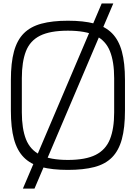

<svg xmlns="http://www.w3.org/2000/svg" viewBox="-20 -973 787 1112"><path d="M373.3 11Q283.5 11 220.2 -5.5Q157 -22 118 -61.5Q79 -101 61 -167Q43 -233 43 -332V-510Q43 -609 61 -675Q79 -741 118 -780Q157 -819 220.2 -836Q283.5 -853 373.3 -853Q463.2 -853 526.4 -836.5Q589.7 -820 628.8 -780.5Q667.8 -741 685.8 -675Q703.8 -609 703.8 -510V-332Q703.8 -233 685.8 -167Q667.8 -101 628.8 -61.5Q589.7 -22 526.4 -5.5Q463.2 11 373.3 11ZM112.5 119.5 569 -953H636.2L179.7 119.5ZM373.3 -46.7Q475.8 -46.7 534.1 -76.1Q592.3 -105.5 616.8 -166.6Q641.2 -227.7 641.2 -322V-520Q641.2 -615.3 616.8 -676.4Q592.5 -737.5 534.2 -766.4Q476 -795.3 373.3 -795.3Q270.7 -795.3 212.4 -766.4Q154.2 -737.5 130.3 -676.4Q106.5 -615.3 106.5 -520V-322Q106.5 -227.7 130.4 -166.6Q154.3 -105.5 212.6 -76.1Q270.8 -46.7 373.3 -46.7Z"/></svg>

Font: Matangi Light
Style: Regular
Weight: 300
Designer: Prashant Pant
Foundry: The Graphic Ant
Version: Version 3.002